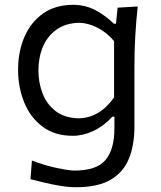

<svg xmlns="http://www.w3.org/2000/svg" viewBox="-20 -558 663 793"><path d="M293.5 215.3Q264.2 215.3 229 209.5Q193.8 203.6 161.1 195.8Q128.4 188 106 182.1L111.8 105Q165.5 125.5 215.8 136Q266.1 146.5 287.1 146.5Q378.9 146.5 415.8 102.8Q452.6 59.1 452.6 -28.8V-76.2H444.3Q408.2 -37.1 365.5 -17.1Q322.8 2.9 280.8 2.9Q205.6 2.9 155.3 -35.2Q105 -73.2 79.8 -135.5Q54.7 -197.8 54.7 -269.5Q54.7 -345.7 81.3 -406.5Q107.9 -467.3 158.7 -502.7Q209.5 -538.1 281.7 -538.1Q334 -538.1 376.7 -514.6Q419.4 -491.2 450.2 -460H459L465.8 -526.4L548.8 -531.2Q542 -469.2 538.6 -407Q535.2 -344.7 535.2 -285.2V-33.7Q535.2 41 512.5 97.2Q489.7 153.3 437 184.3Q384.3 215.3 293.5 215.3ZM304.7 -69.3Q391.6 -70.8 451.2 -155.8V-388.2Q420.4 -424.8 381.6 -444.1Q342.8 -463.4 306.6 -463.9Q250.5 -462.4 213.1 -435.5Q175.8 -408.7 157.2 -364.7Q138.7 -320.8 138.7 -267.1Q138.7 -215.8 156.2 -171.1Q173.8 -126.5 210.4 -98.6Q247.1 -70.8 304.7 -69.3Z"/></svg>

Font: Pinar DS2-Regular
Style: Regular
Weight: 400
Designer: Amin Abedi
Version: Version 2.000